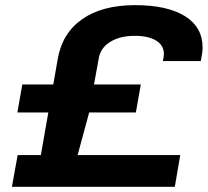

<svg xmlns="http://www.w3.org/2000/svg" viewBox="-20 -719 802 739"><path d="M25.9 0 47.9 -122.1H137.2L166 -286.1H46.9L65.9 -394H185.1L202.1 -491.2Q219.2 -591.3 296.4 -645.3Q373.5 -699.2 500 -699.2Q623.5 -699.2 691.7 -657Q759.8 -614.7 759.8 -535.2Q759.8 -518.6 752.9 -483.9H606.9Q610.8 -502 610.8 -511.2Q610.8 -544.4 581.1 -562.7Q551.3 -581.1 499 -581.1Q441.4 -581.1 403.8 -557.6Q366.2 -534.2 359.9 -493.2L341.8 -394H522L502.9 -286.1H323.2L278.8 -122.1H673.8L652.8 0Z"/></svg>

Font: Archivo Expanded
Style: Bold Italic
Weight: 700
Width: 7
Italic angle: -10°
Designer: Hector Gatti
Foundry: Omnibus-Type
Version: Version 2.001